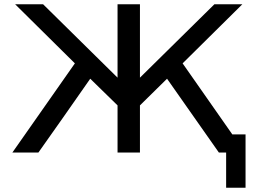

<svg xmlns="http://www.w3.org/2000/svg" viewBox="-20 -715 1218 900"><path d="M38 0 331 -418 51 -695H182L531 -351V-695H636V-351Q759 -473 985 -695H1116L836 -418L1069 -85H1131V165H1040V0H1006L763 -346L636 -221V0H531V-221L403 -346Q270 -155 160 0Z"/></svg>

Font: Coval
Style: Medium
Weight: 500
Foundry: Context Ltd
Version: Version 001.000